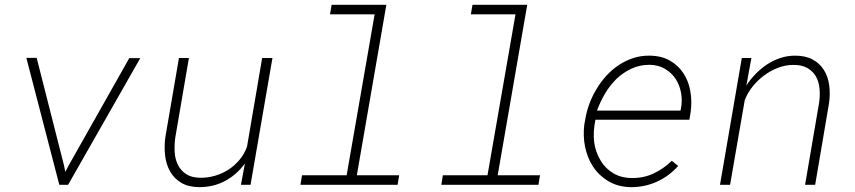

<svg xmlns="http://www.w3.org/2000/svg" viewBox="-20 -770 3561 800"><path d="M227.1 0H263.7L564.5 -527.8H518.6L266.1 -80.6L252 -53.7L246.6 -81.1L132.8 -528.8H89.8Z M810.1 9.8Q869.6 9.8 918 -16.1Q966.3 -42 1000.5 -88.9L983.9 0H1023.9L1115.2 -528.3H1072.3L1009.3 -159.2Q998.5 -128.9 978.8 -105Q959 -81.1 933.1 -64Q906.7 -46.9 876.2 -37.8Q845.7 -28.8 814 -29.3Q777.8 -29.8 755.4 -44.7Q732.9 -59.6 721.2 -83.5Q709.5 -106.9 707.8 -137Q706.1 -167 710.4 -197.3L767.1 -528.3H725.6L668.9 -198.2Q663.6 -158.7 668 -121.6Q672.4 -84.5 689 -55.2Q705.6 -25.9 735.4 -8.3Q765.1 9.3 810.1 9.8Z M1361.8 -750 1355 -710.4H1541L1424.3 -39.6H1238.3L1231.9 0H1636.7L1643.1 -39.6H1466.8L1589.8 -750Z M1948.7 -750 1941.9 -710.4H2127.9L2011.2 -39.6H1825.2L1818.8 0H2223.6L2230 -39.6H2053.7L2176.8 -750Z M2609.9 9.8Q2667 9.8 2717.5 -13.2Q2768.1 -36.1 2805.7 -78.6L2779.3 -100.1Q2744.6 -66.4 2702.6 -46.9Q2660.6 -27.3 2611.3 -28.3Q2567.4 -28.8 2534.7 -48.6Q2502 -68.4 2483.4 -99.6Q2460.4 -137.2 2455.6 -179Q2450.7 -220.7 2460.9 -271H2852.5L2857.9 -304.2Q2863.8 -348.1 2856.4 -390.1Q2849.1 -432.1 2827.6 -464.8Q2806.2 -497.6 2771 -517.6Q2735.8 -537.6 2687 -538.1Q2650.9 -538.6 2618.7 -528.1Q2586.4 -517.6 2558.6 -499Q2530.3 -480.5 2506.8 -454.8Q2483.4 -429.2 2465.8 -399.4Q2447.8 -370.1 2435.8 -337.6Q2423.8 -305.2 2418.5 -272L2414.6 -251Q2408.7 -204.1 2417.7 -158.9Q2426.8 -113.8 2449.2 -78.6Q2473.6 -40 2514.4 -15.4Q2555.2 9.3 2609.9 9.8ZM2686.5 -500Q2723.1 -499.5 2750.7 -483.2Q2778.3 -466.8 2795.4 -440.9Q2812 -415 2817.9 -382.3Q2823.7 -349.6 2816.9 -315.9L2815.4 -309.1H2467.3Q2480.5 -344.7 2500.5 -379.2Q2520.5 -413.6 2548.3 -440.9Q2575.7 -467.3 2610.4 -483.6Q2645 -500 2686.5 -500Z M2980 0H3022L3083 -352.1Q3093.8 -381.3 3114.7 -408Q3135.7 -434.6 3163.1 -455.1Q3190.4 -475.6 3221.7 -487.5Q3252.9 -499.5 3284.7 -499.5Q3320.8 -500 3344 -486.6Q3367.2 -473.1 3379.9 -451.2Q3392.1 -429.2 3394.8 -400.1Q3397.5 -371.1 3392.6 -339.8L3334.5 0H3376.5L3434.1 -338.9Q3439.9 -377.9 3435.1 -414.3Q3430.2 -450.7 3413.1 -478Q3396.5 -505.4 3366.7 -521.7Q3336.9 -538.1 3293 -538.1Q3260.7 -538.1 3231.4 -528.3Q3202.1 -518.6 3176.8 -502Q3150.9 -484.9 3128.9 -462.4Q3106.9 -439.9 3089.8 -413.6L3110.8 -528.3H3070.8Z"/></svg>

Font: Roboto Mono ExtraLight
Style: Italic
Weight: 250
Italic angle: -10°
Monospace: yes
Designer: Google
Version: Version 3.000